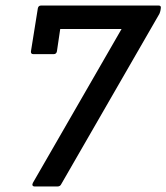

<svg xmlns="http://www.w3.org/2000/svg" viewBox="-20 -675 602 695"><path d="M105 0Q100 0 98 -3.5Q96 -7 99 -13L420 -570H198L186 -489Q184 -479 174 -479H101Q91 -479 92 -489L117 -645Q119 -655 129 -655H554Q564 -655 562 -645L561 -638Q560 -635 559.5 -632Q559 -629 557 -625L202 -9Q198 0 188 0Z"/></svg>

Font: Sofia Sans Semi Condensed SemiBold
Style: Italic
Weight: 600
Italic angle: -9°
Version: Version 4.100